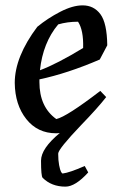

<svg xmlns="http://www.w3.org/2000/svg" viewBox="-20 -485 448 716"><path d="M224 211Q172 211 139 178Q133 172 133 114Q133 69 203 11Q198 12 189 12Q120 12 78 -41Q36 -94 35 -176Q35 -273 119 -385Q158 -417 204.5 -441Q251 -465 288 -465Q330 -465 354.5 -432Q379 -399 380 -316L352 -263Q231 -211 127 -189V-179Q127 -86 190 -41Q229 -50 354 -146L376 -123Q344 -82 283 -19Q197 71 197 88Q197 113 200.5 131Q204 149 207.5 155.5Q211 162 214 162Q239 159 296 134L309 158Q261 211 224 211ZM129 -223Q193 -247 290 -306Q292 -372 271 -404Q231 -404 197 -394Q140 -326 129 -223Z"/></svg>

Font: Albura Medium
Style: Italic
Weight: 462
Italic angle: -7°
Designer: Mercedes Jáuregui
Foundry: Omnibus-Type Team
Version: Version 1.000